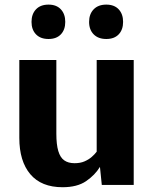

<svg xmlns="http://www.w3.org/2000/svg" viewBox="-20 -782 653 812"><path d="M244.6 9.8Q154.7 9.8 108.2 -45.2Q61.7 -100.2 61.7 -199V-528.3H218.3V-216.8Q218.3 -170.8 226.5 -143.3Q234.7 -115.7 251.7 -103.8Q268.7 -91.8 295.2 -91.8Q319.9 -91.8 337.6 -99.6Q355.4 -107.3 368.1 -118.5Q380.9 -129.7 388.9 -140.5V-528.3H545.5V0H410.5L402.7 -76.2Q381.6 -41.5 344.1 -15.9Q306.5 9.8 244.6 9.8ZM429.5 -617.1Q395.6 -617.1 376.2 -636.7Q356.8 -656.3 356.8 -689.4Q356.8 -722.5 376.1 -742.5Q395.4 -762.5 429.5 -762.5Q463.4 -762.5 482 -742.5Q500.6 -722.5 500.6 -689.4Q500.6 -656.3 482 -636.7Q463.4 -617.1 429.5 -617.1ZM185.2 -617.1Q151.3 -617.1 132.3 -636.7Q113.3 -656.3 113.3 -689.4Q113.3 -722.5 132.2 -742.5Q151.1 -762.5 185.2 -762.5Q218.8 -762.5 237.4 -742.5Q256 -722.5 256 -689.4Q256 -656.3 237.4 -636.7Q218.8 -617.1 185.2 -617.1Z"/></svg>

Font: Comme
Style: Regular
Weight: 400
Designer: Vernon Adams
Foundry: Vernon Adams
Version: Version 1.000;gftools[0.9.27]